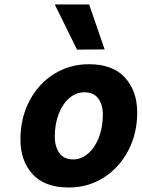

<svg xmlns="http://www.w3.org/2000/svg" viewBox="-20 -826 631 855"><path d="M71 -205Q71 -300 111 -376.5Q151 -453 220.5 -496.5Q290 -540 376 -540Q483 -540 537 -480Q591 -420 591 -325Q591 -231 551 -155Q511 -79 441.5 -35Q372 9 287 9Q179 9 125 -50.5Q71 -110 71 -205ZM438 -316Q438 -360 417.5 -387.5Q397 -415 356 -415Q319 -415 289 -389.5Q259 -364 241.5 -319Q224 -274 224 -218Q224 -173 244.5 -144.5Q265 -116 306 -116Q342 -116 372.5 -142.5Q403 -169 420.5 -214.5Q438 -260 438 -316ZM224 -806H377L446 -606L323 -605Z"/></svg>

Font: Be Vietnam ExtraBold
Style: Italic
Weight: 800
Italic angle: -9.778°
Designer: Gabriel Lam
Foundry: TypeRant
Version: Version 3.000